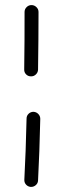

<svg xmlns="http://www.w3.org/2000/svg" viewBox="-20 -712 249 759"><path d="M104.5 -691.9Q115.7 -691.9 124 -683.8Q132.3 -675.8 132.3 -664.6Q132.3 -611.3 131.8 -554Q131.3 -496.6 130.4 -436.5Q129.9 -425.3 121.6 -417.5Q113.3 -409.7 102.1 -410.2Q90.8 -410.2 83 -418.2Q75.2 -426.3 75.7 -437.5Q76.7 -497.1 76.9 -554.2Q77.1 -611.3 77.1 -664.6Q77.1 -675.8 85.2 -683.8Q93.3 -691.9 104.5 -691.9ZM112.3 -270Q123.5 -269.5 131.3 -261.5Q139.2 -253.4 139.2 -242.2Q137.7 -176.3 135.5 -114.3Q133.3 -52.2 130.4 1.5Q129.9 12.7 121.3 20Q112.8 27.3 101.6 26.9Q90.3 25.9 83 17.8Q75.7 9.8 76.2 -1.5Q79.1 -55.2 81.3 -116.2Q83.5 -177.2 85 -243.2Q85 -254.4 93 -262.2Q101.1 -270 112.3 -270Z"/></svg>

Font: Mikhak-DS1-FD Light
Style: Regular
Weight: 300
Designer: Amin Abedi
Version: Version 3.2